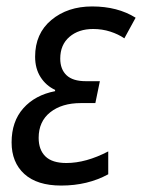

<svg xmlns="http://www.w3.org/2000/svg" viewBox="-20 -566 441 596"><path d="M16 -124Q16 -189 52.5 -230Q89 -271 151 -283V-287Q123 -300 106 -326.5Q89 -353 89 -390Q89 -462 139.5 -504Q190 -546 266 -546Q345 -546 401 -511L366 -447Q347 -460 322 -468Q297 -476 269 -476Q224 -476 195.5 -451.5Q167 -427 167 -384Q167 -351 186.5 -332.5Q206 -314 246 -314H290L276 -246H231Q172 -246 136 -217.5Q100 -189 100 -138Q100 -101 121 -80.5Q142 -60 186 -60Q247 -60 316 -96V-25Q252 10 170 10Q95 10 55.5 -26Q16 -62 16 -124Z"/></svg>

Font: Noto Sans UI Narrow
Style: Italic
Weight: 400
Width: 4
Italic angle: -12°
Designer: Monotype Design Team
Foundry: Monotype Imaging Inc.
Version: Version 1.001